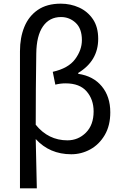

<svg xmlns="http://www.w3.org/2000/svg" viewBox="-20 -829 671 1048"><path d="M181 199H89V-549Q89 -624 113 -682.5Q137 -741 186.5 -775Q236 -809 312 -809Q365 -809 411.5 -788Q458 -767 487 -724.5Q516 -682 516 -617Q516 -497 407 -431V-426Q489 -414 535.5 -358Q582 -302 582 -216Q582 -143 551.5 -91.5Q521 -40 472.5 -13.5Q424 13 369 13Q251 13 175 -70ZM348 -63Q407 -63 449 -105Q491 -147 491 -221Q491 -286 453 -330Q415 -374 338 -374Q310 -374 282 -367L268 -437Q353 -456 390 -506Q427 -556 427 -610Q427 -673 393 -704.5Q359 -736 313 -736Q250 -736 214.5 -685Q179 -634 178 -536Q175 -345 175 -148Q244 -63 348 -63Z"/></svg>

Font: Source Han Sans & Saira Hybrid
Style: Regular
Weight: 400
Designer: Ryoko NISHIZUKA 西塚涼子 (kana & ideographs); Paul D. Hunt (Latin, Greek & Cyrillic); Wenlong ZHANG 张文龙 (bopomofo); Sandoll 
Foundry: Adobe Systems Incorporated
Version: Version 1.00;August 2, 2021;FontCreator 13.0.0.2675 64-bit